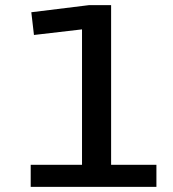

<svg xmlns="http://www.w3.org/2000/svg" viewBox="-20 -731 678 751"><path d="M100.1 -86.4H300.8V-639.6L323.2 -618.7L112.8 -594.2L102.5 -683.1L328.1 -710.9H414.6V-86.4H591.8V0H100.1Z"/></svg>

Font: Monda Medium
Style: Regular
Weight: 500
Designer: Vernon Adams
Foundry: Vernon Adams
Version: Version 2.200